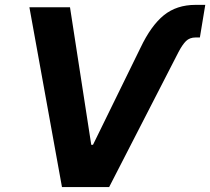

<svg xmlns="http://www.w3.org/2000/svg" viewBox="-20 -757 851 777"><path d="M548.6 -563.7Q591 -653 642.9 -695.2Q694.8 -737.3 771.4 -737.3H810.7L788.9 -605.4H772.2Q747.4 -605.4 732.7 -590.8Q718 -576.2 702.4 -546.4L421.7 0H230.8L99 -727.5H263.3L349.3 -171H356.3Z"/></svg>

Font: Inter Variable
Style: Italic
Weight: 400
Italic angle: -9.39999°
Designer: Rasmus Andersson
Foundry: rsms
Version: Version 4.001;git-9221beed3